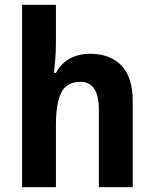

<svg xmlns="http://www.w3.org/2000/svg" viewBox="-20 -780 642 800"><path d="M213 -599Q213 -564 210 -529Q207 -494 205 -476H213Q235 -517 272 -536.5Q309 -556 356 -556Q438 -556 485.5 -507.5Q533 -459 533 -358V0H392V-321Q392 -439 316 -439Q257 -439 235 -393.5Q213 -348 213 -260V0H72V-760H213Z"/></svg>

Font: Noto Sans Tamil SemiCondensed
Style: Bold
Weight: 700
Width: 4
Designer: Jelle Bosma - Monotype Design Team
Foundry: Monotype Imaging Inc.
Version: Version 2.004; ttfautohint (v1.8.4.7-5d5b)